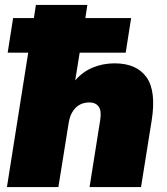

<svg xmlns="http://www.w3.org/2000/svg" viewBox="-20 -756 675 776"><path d="M8 0 94 -543H11L33 -683H117L125 -736H333L325 -683H510L488 -543H302L284 -431Q314 -466 355 -483Q396 -500 443 -500Q532 -500 572 -444Q612 -388 593 -269L550 0H342L385 -271Q391 -309 378.5 -325.5Q366 -342 342 -342Q307 -342 285.5 -320Q264 -298 258 -262L216 0Z"/></svg>

Font: Winston Black
Style: Italic
Weight: 900
Italic angle: -9°
Designer: Original fonts by Vernon Adams / Changes by Cristiano Sobral
Foundry: VOriginal fonts by Vernon Adams / Changes by Cristiano Sobral
Version: Version 2.503;July 17, 2020;FontCreator 13.0.0.2655 64-bit